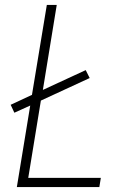

<svg xmlns="http://www.w3.org/2000/svg" viewBox="-20 -755 540 775"><path d="M48 0 102 -329 38 -300 23 -332 109 -372 169 -735H209L153 -392L326 -472L342 -440L145 -349L94 -37H387L381 0Z"/></svg>

Font: Iosevka Extralight
Style: Italic
Weight: 200
Italic angle: -9°
Monospace: yes
Designer: Belleve Invis
Foundry: Belleve Invis
Version: Version 32.5.0; ttfautohint (v1.8.4)